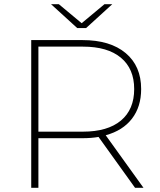

<svg xmlns="http://www.w3.org/2000/svg" viewBox="-20 -890 758 910"><path d="M620 0 447 -241Q413 -235 371 -235H162V0H128V-700H371Q502 -700 575.5 -638.5Q649 -577 649 -468Q649 -384 605.5 -327.5Q562 -271 481 -249L660 0ZM373 -266Q490 -266 553 -318.5Q616 -371 616 -468Q616 -564 553 -616.5Q490 -669 373 -669H162V-266ZM512 -870 388 -757H346L222 -870H259L367 -780L475 -870Z"/></svg>

Font: Montserrat Alternates ExLight
Style: Regular
Weight: 275
Designer: Julieta Ulanovsky
Foundry: Julieta Ulanovsky
Version: Version 7.200